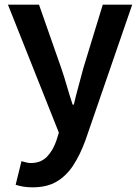

<svg xmlns="http://www.w3.org/2000/svg" viewBox="-20 -575 599 822"><path d="M120 227Q97 227 79.5 224Q62 221 47 216L72 115Q80 117 90.5 120Q101 123 112 123Q155 123 181 96Q207 69 221 28L232 -7L14 -555H147L242 -284Q255 -246 266.5 -206Q278 -166 291 -127H296Q305 -166 316 -205.5Q327 -245 337 -284L420 -555H546L346 25Q323 88 293.5 133Q264 178 222.5 202.5Q181 227 120 227Z"/></svg>

Font: Noto Sans HK SemiBold
Style: Regular
Weight: 600
Version: Version 2.004-H2;hotconv 1.0.118;makeotfexe 2.5.65603